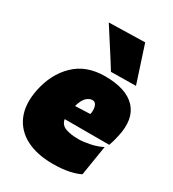

<svg xmlns="http://www.w3.org/2000/svg" viewBox="-190 -882 906 1004"><g transform="rotate(30 263.0 -380.0)"><path d="M286 16Q189.5 16 124 -18.5Q58.5 -53 31.2 -118Q4 -183 22 -274Q44 -383.5 113.5 -450.8Q183 -518 296 -518Q425 -518 481.2 -457Q537.5 -396 511 -281Q502.5 -243 493 -218H224Q229.5 -185.5 260.5 -174.2Q291.5 -163 338 -163Q365 -163 405.5 -171Q446 -179 478 -196L449 -15Q428 -3 386 6.5Q344 16 286 16ZM301 -377Q283 -377 265.8 -361.5Q248.5 -346 236.5 -304.5L327 -308Q333 -334.5 326.2 -355.8Q319.5 -377 301 -377ZM310 -553Q278 -605 242.5 -659.5Q207 -714 171 -771L388 -776Q406 -720.5 424 -665.5Q442 -610.5 460 -555Z"/></g></svg>

Font: Commissioner Black
Style: Italic
Weight: 900
Italic angle: -12°
Designer: Kostas Bartsokas
Foundry: Kostas Bartsokas
Version: Version 1.000; ttfautohint (v1.8.3)